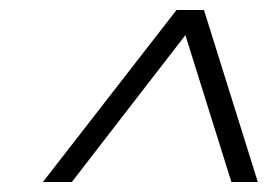

<svg xmlns="http://www.w3.org/2000/svg" viewBox="-20 -710 555 385"><path d="M66 -345 334 -690H389L497 -345H444L346 -658H366L124 -345Z"/></svg>

Font: Platypi Light Light
Style: Italic
Weight: 300
Italic angle: -13°
Version: Version 1.200